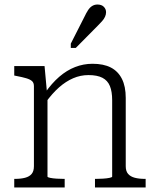

<svg xmlns="http://www.w3.org/2000/svg" viewBox="-20 -829 694 849"><path d="M43 0V-38H46Q72 -38 91 -43Q110 -48 120 -60Q130 -72 130 -94V-448Q130 -463 121.5 -470.5Q113 -478 96 -483Q79 -488 53 -493L43 -495V-537H177L188 -417L190 -413V-48Q190 -45 202 -42.5Q214 -40 231 -39Q248 -38 262 -38H266V0ZM624 0H400V-38H404Q418 -38 435 -39Q452 -40 464 -42.5Q476 -45 476 -48V-386Q476 -424 466 -448.5Q456 -473 433 -485Q410 -497 371 -497Q336 -497 303.5 -483Q271 -469 241 -442.5Q211 -416 182 -376L179 -418Q209 -461 242 -489.5Q275 -518 312 -532.5Q349 -547 389 -547Q438 -547 470 -530.5Q502 -514 519 -480.5Q536 -447 536 -396V-94Q536 -72 546.5 -60Q557 -48 576 -43Q595 -38 621 -38H624ZM353 -754Q361 -771 369 -783.5Q377 -796 387.5 -802.5Q398 -809 411 -809Q429 -809 439 -799Q449 -789 449 -775Q449 -765 444.5 -755Q440 -745 431.5 -735.5Q423 -726 413 -716L315 -617H293V-636Z"/></svg>

Font: Roboto Serif ExtraLight
Style: Regular
Weight: 250
Version: Version 1.007